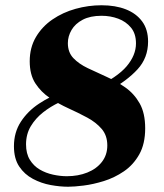

<svg xmlns="http://www.w3.org/2000/svg" viewBox="-20 -700 623 730"><path d="M93 -467Q93 -416 114.5 -383Q136 -350 169.5 -327.5Q203 -305 240.5 -288Q278 -271 311.5 -253Q345 -235 366.5 -210Q388 -185 388 -147Q388 -111 367.5 -84.5Q347 -58 312 -44Q277 -30 234 -30Q209 -30 181.5 -36Q154 -42 131 -55.5Q108 -69 93.5 -92.5Q79 -116 79 -151Q79 -190 97 -220Q115 -250 143.5 -272.5Q172 -295 206 -311Q240 -327 271 -338L219 -351Q171 -334 128.5 -306Q86 -278 59.5 -237.5Q33 -197 33 -144Q33 -97 53 -67Q73 -37 105 -20Q137 -3 172.5 3.5Q208 10 239 10Q262 10 298 5.5Q334 1 374.5 -11.5Q415 -24 451 -48.5Q487 -73 509.5 -113Q532 -153 532 -212Q532 -270 511 -307Q490 -344 456.5 -367.5Q423 -391 385 -408Q347 -425 313.5 -441Q280 -457 259 -479Q238 -501 238 -536Q238 -562 252 -586Q266 -610 294.5 -625Q323 -640 366 -640Q400 -640 429.5 -629Q459 -618 478 -595Q497 -572 497 -535Q497 -490 461.5 -448Q426 -406 341 -366L396 -356Q463 -393 503 -436.5Q543 -480 543 -542Q543 -588 520.5 -618.5Q498 -649 458.5 -664.5Q419 -680 366 -680Q316 -680 267.5 -666.5Q219 -653 179.5 -626Q140 -599 116.5 -559Q93 -519 93 -467Z"/></svg>

Font: Brygada 1918
Style: Italic
Weight: 400
Italic angle: -8°
Designer: Mateusz Machalski | Borys Kosmynka | Przemek Hoffer
Foundry: NIEPODLEGLA 2018
Version: Version 3.006